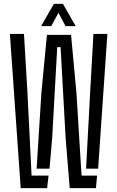

<svg xmlns="http://www.w3.org/2000/svg" viewBox="-20 -976 608 996"><path d="M341.6 0 320.5 -259.6 294.2 -731.6H276.9L250.6 -259.6L236.9 -101H170L194.7 -494.4L223.4 -795H348.6L376.5 -494.4L403.1 -65.2H483.6L477.7 0ZM87.4 0 31.3 -800H104.4L122.5 -494.4L143.8 -65.2H232L224.3 0ZM426.5 -101 447.5 -494.4 464.7 -800H537L489.1 -101ZM193.3 -840.6 259.4 -955.8H306.5L372.6 -840.6H319.9L283.3 -909.7L246 -840.6Z"/></svg>

Font: Big Shoulders Stencil Thin
Style: Regular
Weight: 100
Designer: Patric King
Foundry: XO Type Co
Version: Version 2.001